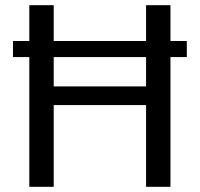

<svg xmlns="http://www.w3.org/2000/svg" viewBox="-20 -720 771 740"><path d="M93 0V-500H30V-562H93V-700H187V-562H543V-700H637V-562H700V-500H637V0H543V-315H187V0ZM187 -387H543V-500H187Z"/></svg>

Font: Hedvig Letters Sans
Style: Regular
Weight: 400
Designer: Alexander Örn & Tor Weibull
Foundry: Kanon Foundry
Version: Version 1.000; ttfautohint (v1.8.4.7-5d5b)